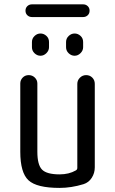

<svg xmlns="http://www.w3.org/2000/svg" viewBox="-20 -872 540 901"><path d="M259.8 9.8Q152.3 9.8 113.8 -25.9Q75.2 -61.5 75.2 -160.2V-480.5Q75.2 -496.1 86.4 -507.8Q97.7 -519.5 114.7 -519.5Q131.8 -519.5 143.6 -507.8Q155.3 -496.1 155.3 -480.5V-160.2Q155.3 -98.6 177.2 -76.2Q199.2 -53.7 259.8 -53.7Q303.7 -53.7 335.9 -72.3Q342.8 -76.2 342.8 -84V-478.5Q342.8 -495.1 355 -507.3Q367.2 -519.5 384.3 -519.5Q401.4 -519.5 413.1 -507.8Q424.8 -496.1 424.8 -478.5V-86.9Q424.8 -59.6 410.6 -37.6Q396.5 -15.6 372.1 -7.8Q314.5 9.8 259.8 9.8ZM370.1 -792H129.9Q117.2 -792 108.4 -800.3Q99.6 -808.6 99.6 -821.8Q99.6 -835 108.4 -843.3Q117.2 -851.6 129.9 -851.6H370.1Q382.8 -851.6 391.6 -843.3Q400.4 -835 400.4 -821.8Q400.4 -808.6 391.6 -800.3Q382.8 -792 370.1 -792ZM290 -674.8Q290 -691.4 302.2 -703.1Q314.5 -714.8 330.1 -714.8Q345.7 -714.8 357.9 -703.6Q370.1 -692.4 370.1 -674.8V-650.4Q370.1 -634.8 357.9 -622.6Q345.7 -610.4 330.1 -610.4Q314.5 -610.4 302.2 -622.1Q290 -633.8 290 -650.4ZM129.9 -674.8Q129.9 -691.4 142.1 -703.1Q154.3 -714.8 169.9 -714.8Q185.5 -714.8 197.8 -703.6Q210 -692.4 210 -674.8V-650.4Q210 -634.8 197.8 -622.6Q185.5 -610.4 169.9 -610.4Q154.3 -610.4 142.1 -622.1Q129.9 -633.8 129.9 -650.4Z"/></svg>

Font: Rounded Mgen+ 1mn regular
Style: Regular
Weight: 400
Designer: [Source Han Sans]
Ryoko NISHIZUKA  (kana & ideographs); Paul D. Hunt (Latin, Greek & Cyrillic); Wenlong ZHANG  (bopomofo
Version: Version 1.059.20150602